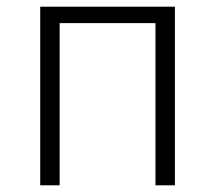

<svg xmlns="http://www.w3.org/2000/svg" viewBox="-20 -553 642 573"><path d="M100 -533H502V0H444V-484H158V0H100Z"/></svg>

Font: SpoqaHanSansJP-Light
Style: Regular
Weight: 300
Designer: [Source Han Sans]
Ryoko NISHIZUKA  (kana & ideographs); Paul D. Hunt (Latin, Greek & Cyrillic); Wenlong ZHANG  (bopomofo
Foundry: Spoqa (http://bi.spoqa.com)
Version: Version 1.002.20150607